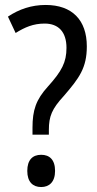

<svg xmlns="http://www.w3.org/2000/svg" viewBox="-20 -744 393 774"><path d="M111 -229V-201H177V-220C177 -275 189 -305 238 -358C299 -429 330 -470 330 -557C330 -663 271 -724 164 -724C107 -724 57 -707 12 -677L43 -611C80 -634 114 -649 160 -649C216 -649 248 -615 248 -551C248 -493 229 -457 173 -395C125 -342 111 -300 111 -229ZM90 -55C90 -11 112 10 146 10C178 10 202 -10 202 -55C202 -101 179 -120 146 -120C111 -120 90 -99 90 -55Z"/></svg>

Font: Noto Sans Gujarati Condensed
Style: Regular
Weight: 400
Width: 3
Designer: Jelle Bosma - Monotype Design Team, Universal Thirst
Foundry: Monotype Imaging Inc.
Version: Version 2.106